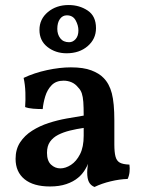

<svg xmlns="http://www.w3.org/2000/svg" viewBox="-20 -735 567 764"><path d="M356 9Q341 3 334 -10.5Q327 -24 327 -49Q327 -60 329 -75Q331 -90 335 -103L338 -105Q332 -83 320 -62.5Q308 -42 291 -28Q272 -12 244 -2.5Q216 7 179 7Q113 7 77.5 -22Q42 -51 42 -103Q42 -141 60 -168.5Q78 -196 108 -215Q138 -234 173.5 -245.5Q209 -257 245.5 -263.5Q282 -270 313 -275Q313 -309 311.5 -329.5Q310 -350 305.5 -363.5Q301 -377 291 -387Q280 -401 265 -407.5Q250 -414 233 -414Q203 -414 185.5 -396Q168 -378 160 -351.5Q152 -325 150 -301Q131 -301 112 -302.5Q93 -304 80 -309Q82 -336 81 -367Q80 -398 74 -425Q116 -445 167 -456Q218 -467 262 -467Q312 -467 343.5 -455Q375 -443 392 -425Q415 -402 425 -363.5Q435 -325 435 -256V-160Q435 -130 439.5 -112.5Q444 -95 456.5 -88Q469 -81 495 -80Q497 -66 495.5 -51Q494 -36 488 -23Q456 -22 420.5 -13.5Q385 -5 356 9ZM220 -65Q241 -65 262.5 -79Q284 -93 298.5 -121.5Q313 -150 313 -195V-226Q285 -222 258.5 -215.5Q232 -209 211.5 -198.5Q191 -188 179 -171Q167 -154 167 -127Q167 -95 183 -80Q199 -65 220 -65ZM245 -523Q201 -523 169 -548Q137 -573 137 -616Q137 -659 170.5 -687Q204 -715 253 -715Q296 -715 329 -693Q362 -671 362 -623Q362 -580 329 -551.5Q296 -523 245 -523ZM255 -567Q270 -567 281 -579.5Q292 -592 292 -614Q292 -634 281 -654Q270 -674 246 -674Q229 -674 218.5 -659.5Q208 -645 208 -620Q208 -598 220 -582.5Q232 -567 255 -567Z"/></svg>

Font: Vollkorn SemiBold
Style: Regular
Weight: 600
Designer: Friedrich Althausen
Foundry: Friedrich Althausen
Version: Version 5.000